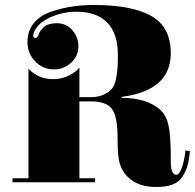

<svg xmlns="http://www.w3.org/2000/svg" viewBox="-20 -739 781 769"><path d="M452 -521Q452 -605 409.5 -648.5Q367 -692 287 -692Q229 -692 179 -668.5Q129 -645 115 -607Q113 -600 113 -596Q113 -587 122 -587Q130 -587 134 -599Q139 -616 156.5 -631Q174 -646 207 -646Q246 -646 270 -618Q294 -590 294 -554Q294 -514 264.5 -487.5Q235 -461 197 -461Q152 -461 121 -493Q90 -525 90 -571Q90 -616 116 -647Q142 -678 185.5 -692.5Q229 -707 270 -713Q311 -719 356 -719Q510 -719 587 -674.5Q664 -630 664 -526Q664 -376 467 -351V-347Q566 -347 620 -301Q646 -278 655 -236.5Q664 -195 664 -109V-93Q664 -39 686 -39Q698 -39 708 -66.5Q718 -94 723 -136L741 -134Q737 -98 731 -76Q725 -54 711 -32Q697 -10 671 0Q645 10 605 10Q520 10 479 -45Q463 -67 457 -94.5Q451 -122 451 -180Q451 -267 432 -297Q420 -318 394 -326Q373 -333 346 -333H298V-25H361V-9H30V-25H94V-464Q133 -422 193 -422Q228 -422 258 -437.5Q288 -453 298 -469V-350H344Q375 -350 396.5 -360.5Q418 -371 429 -384.5Q440 -398 445 -425Q450 -452 451 -469.5Q452 -487 452 -521Z"/></svg>

Font: Elsie Swash Caps Black
Style: Regular
Weight: 900
Designer: Alejandro Inler
Foundry: Alejandro Inler
Version: 1.001